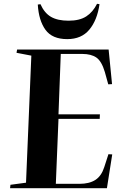

<svg xmlns="http://www.w3.org/2000/svg" viewBox="-20 -991 652 1011"><path d="M145 -698 67 -713 70 -730H552L570 -548L550 -547L532 -612Q515 -669 487.5 -688Q460 -707 413 -707H300L288 -389H506L505 -365H288L274 -23H398Q450 -23 482 -43.5Q514 -64 529 -111L551 -179L571 -178L543 0H33L35 -18L117 -29ZM193 -969Q214 -922 249 -902Q284 -882 341 -882Q399 -882 434 -904.5Q469 -927 491 -971L504 -969Q492 -885 450.5 -835Q409 -785 334 -785Q255 -785 219.5 -834Q184 -883 179 -967Z"/></svg>

Font: Literata 72pt
Style: Bold Italic
Weight: 700
Italic angle: -2°
Designer: Latin by Veronika Burian and Jose Scaglione. Greek by Irene Vlachou. Cyrillic by Vera Evstafieva
Foundry: TypeTogether
Version: Version 3.002